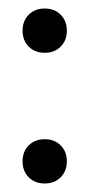

<svg xmlns="http://www.w3.org/2000/svg" viewBox="-20 -426 209 451"><path d="M33 -354Q33 -377 47.5 -391.5Q62 -406 85 -406Q108 -406 122.5 -391.5Q137 -377 137 -354Q137 -331 122.5 -316.5Q108 -302 85 -302Q62 -302 47.5 -316.5Q33 -331 33 -354ZM33 -47Q33 -70 47.5 -84.5Q62 -99 85 -99Q108 -99 122.5 -84.5Q137 -70 137 -47Q137 -24 122.5 -9.5Q108 5 85 5Q62 5 47.5 -9.5Q33 -24 33 -47Z"/></svg>

Font: Moniqa ExtBd Cond Paragraph
Style: Regular
Weight: 800
Width: 3
Designer: Rajesh Rajput
Foundry: Rajesh Rajput
Version: Version 1.000